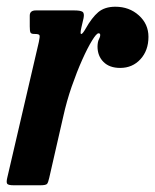

<svg xmlns="http://www.w3.org/2000/svg" viewBox="-32 -551 462 571"><path d="M74.5 -520H189Q207 -520 213.2 -516Q219.5 -512 216.5 -497L210 -469Q205.5 -449 209.8 -449.8Q214 -450.5 222.5 -465.5Q241 -498.5 260.2 -514.8Q279.5 -531 311 -531Q352.5 -531 381 -505.2Q409.5 -479.5 409.5 -441.5Q409.5 -401 385.8 -375Q362 -349 325.5 -349Q293.5 -349 275.8 -366.8Q258 -384.5 258 -413Q258.5 -427.5 262.2 -434.2Q266 -441 266 -447Q266 -452 261 -452Q255 -452 241.8 -430.5Q228.5 -409 212.5 -373.2Q196.5 -337.5 181.2 -293.5Q166 -249.5 156 -204L114.5 -22.5Q111.5 -8.5 108 -4.2Q104.5 0 87.5 0H9Q-8 0 -10.8 -4.8Q-13.5 -9.5 -10.5 -22L83.5 -426Q87 -442 85.5 -446Q84 -450 71.5 -450H70Q60.5 -450 58.5 -454.5Q56.5 -459 56.5 -472.5V-504.5Q56.5 -520 74.5 -520Z"/></svg>

Font: Besley* Condensed Semi
Style: Italic
Weight: 600
Width: 3
Italic angle: -13°
Designer: Owen Earl
Foundry: indestructible type*
Version: Version 3.000; ttfautohint (v1.8.3)